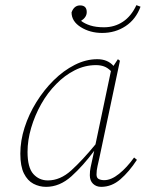

<svg xmlns="http://www.w3.org/2000/svg" viewBox="-20 -713 566 746"><path d="M87 -123Q87 -62 109.5 -37Q132 -12 166 -12Q214 -12 257 -51Q300 -90 351 -152L411 -437Q398 -450 384 -455Q370 -460 353 -460Q310 -460 270.5 -440Q231 -420 199 -387Q165 -353 140 -308.5Q115 -264 101 -216Q87 -168 87 -123ZM159 13Q133 13 110 1Q87 -11 73 -39Q59 -67 59 -116Q59 -166 75.5 -217.5Q92 -269 121.5 -316.5Q151 -364 189 -401.5Q227 -439 270.5 -461Q314 -483 358 -483Q398 -483 421 -457L438 -483L446 -477L366 -99Q363 -85 359 -68Q355 -51 355 -35Q355 -22 363.5 -17.5Q372 -13 385 -13Q412 -13 442.5 -37.5Q473 -62 501 -101L512 -92Q482 -46 448 -16.5Q414 13 373 13Q354 13 341.5 1Q329 -11 329 -32Q329 -49 332 -62.5Q335 -76 340 -99L346 -127Q303 -69 257.5 -28Q212 13 159 13ZM377 -585Q330 -585 294 -607.5Q258 -630 258 -665Q268 -692 291 -692Q317 -692 317 -666Q317 -646 295 -632Q309 -621 331 -614Q353 -607 384 -607Q425 -607 457.5 -628.5Q490 -650 510 -693L526 -687Q508 -638 468 -611.5Q428 -585 377 -585Z"/></svg>

Font: Source Serif Pro ExtraLight
Style: Italic
Weight: 200
Italic angle: -12°
Designer: Frank Grießhammer
Foundry: Adobe Systems Incorporated
Version: Version 3.001;hotconv 1.0.111;makeotfexe 2.5.65597